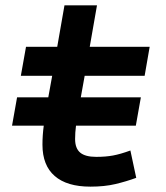

<svg xmlns="http://www.w3.org/2000/svg" viewBox="-20 -694 626 724"><path d="M25.4 -220.2 44.4 -327.1H162.1L176.8 -408.2H58.6L78.1 -517.6H195.8L223.1 -673.8H345.7L318.4 -517.6H544.4L525.4 -408.2H299.3L284.7 -327.1H511.2L492.2 -220.2H266.6Q263.2 -193.8 263.2 -169.9Q263.2 -134.8 282.2 -118.7Q301.3 -102.5 342.8 -102.5Q378.9 -102.5 406.5 -107.7Q434.1 -112.8 471.7 -126.5L493.7 -23.4Q456.5 -9.8 415.5 0Q374.5 9.8 320.8 9.8Q232.4 9.8 186.3 -30.3Q140.1 -70.3 140.1 -148.4Q140.1 -183.6 145 -220.2Z"/></svg>

Font: Cascadia Mono NF SemiBold
Style: Italic
Weight: 600
Italic angle: -10°
Monospace: yes
Designer: Aaron Bell
Foundry: Saja Typeworks
Version: Version 2404.023; ttfautohint (v1.8.4)